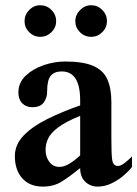

<svg xmlns="http://www.w3.org/2000/svg" viewBox="-20 -689 514 718"><path d="M473.6 -104V-64.5Q461.4 -48.8 441.2 -31.7Q420.9 -14.6 396.2 -2.9Q371.6 8.8 345.2 8.8Q317.9 8.8 298.8 -9.3Q279.8 -27.3 279.8 -60.5Q237.3 -25.9 208.3 -8.5Q179.2 8.8 140.1 8.8Q91.3 8.8 63.5 -22Q35.6 -52.7 35.6 -105.5Q35.6 -147.9 68.1 -181.9Q100.6 -215.8 156 -243.4Q211.4 -271 279.8 -294.9V-313.5Q279.8 -421.9 210.9 -421.9Q183.6 -421.9 169.9 -405.8Q156.2 -389.6 156.2 -346.7Q156.7 -324.7 144 -306.4Q131.3 -288.1 101.1 -288.1Q77.6 -288.1 63.2 -302.7Q48.8 -317.4 48.8 -342.8Q48.8 -379.9 75.9 -405.8Q103 -431.6 143.3 -445.3Q183.6 -459 223.6 -459Q291 -459 328.6 -442.6Q366.2 -426.3 381.3 -392.6Q396.5 -358.9 396.5 -306.6V-166.5Q396.5 -142.6 397.2 -122.6Q397.9 -102.5 399.4 -92.3Q402.8 -68.4 420.9 -68.4Q431.2 -68.4 444.8 -78.6Q458.5 -88.9 473.6 -104ZM279.8 -107.9V-255.9Q225.1 -233.4 197.3 -212.4Q169.4 -191.4 159.9 -170.7Q150.4 -149.9 150.4 -128.4Q150.4 -102.1 164.6 -83.5Q178.7 -64.9 201.7 -64.9Q218.8 -64.5 238.8 -76.4Q258.8 -88.4 279.8 -107.9ZM379.9 -609.9Q379.9 -585.9 362.5 -568.6Q345.2 -551.3 320.8 -551.3Q296.4 -551.3 279.1 -568.6Q261.7 -585.9 261.7 -609.9Q261.7 -633.8 279.5 -651.6Q297.4 -669.4 320.8 -669.4Q345.2 -669.4 362.5 -651.9Q379.9 -634.3 379.9 -609.9ZM189.9 -609.9Q189.9 -585.9 172.4 -568.6Q154.8 -551.3 130.4 -551.3Q106.4 -551.3 89.1 -568.6Q71.8 -585.9 71.8 -609.9Q71.8 -633.8 89.1 -651.6Q106.4 -669.4 130.4 -669.4Q154.8 -669.4 172.4 -651.9Q189.9 -634.3 189.9 -609.9Z"/></svg>

Font: Awami Nastaliq
Style: Bold
Weight: 700
Designer: Peter Martin, SIL International
Foundry: SIL International
Version: Version 3.100